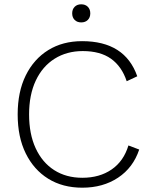

<svg xmlns="http://www.w3.org/2000/svg" viewBox="-20 -861 709 891"><path d="M626 -167Q598 -83 528 -36.5Q458 10 362 10Q271 10 204 -31.5Q137 -73 99.5 -149Q62 -225 62 -330Q62 -435 99.5 -511Q137 -587 204 -628.5Q271 -670 361 -670Q560 -670 617 -507L568 -484Q545 -553 495 -588.5Q445 -624 364 -624Q290 -624 233.5 -588.5Q177 -553 146 -487Q115 -421 115 -330Q115 -239 145.5 -173Q176 -107 231.5 -71.5Q287 -36 362 -36Q442 -36 498 -74.5Q554 -113 576 -186ZM357 -841Q376 -841 387.5 -829.5Q399 -818 399 -799Q399 -780 387.5 -768.5Q376 -757 357 -757Q338 -757 326.5 -768.5Q315 -780 315 -799Q315 -818 326.5 -829.5Q338 -841 357 -841Z"/></svg>

Font: Work Sans Light
Style: Regular
Weight: 300
Designer: Wei Huang
Foundry: Wei Huang
Version: Version 2.012; ttfautohint (v1.8.3)